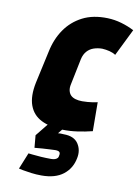

<svg xmlns="http://www.w3.org/2000/svg" viewBox="-84 -569 622 855"><g transform="rotate(10 227.0 -141.5)"><path d="M233 -5H157L107 57L112 113Q128 111 147 110Q166 109 182 108Q198 107 205 107Q220 107 224.5 112.5Q229 118 226 129Q226 135 222 139.5Q218 144 211 146.5Q204 149 194 149Q171 149 147.5 147.5Q124 146 107.5 144Q91 142 90 142L60 216Q63 217 78.5 220Q94 223 117 226Q140 229 164 229Q226 229 262 201Q298 173 307 126Q315 89 296 60Q277 31 230 31Q227 31 221 30.5Q215 30 204 31ZM394 -357 454 -479Q427 -493 396 -502Q365 -511 333 -512Q267 -514 219.5 -489.5Q172 -465 142 -421.5Q112 -378 100 -320L68 -174Q55 -111 70 -70Q85 -29 124 -9.5Q163 10 220 12Q254 13 288.5 8Q323 3 355 -5L354 -136Q354 -136 348 -134.5Q342 -133 331.5 -131.5Q321 -130 309 -129Q297 -128 285 -128Q268 -128 254.5 -132Q241 -136 233 -144Q225 -152 222 -165Q219 -178 223 -195L247 -312Q252 -334 264.5 -348Q277 -362 295 -368Q313 -374 333 -374Q350 -373 366 -369Q382 -365 394 -357Z"/></g></svg>

Font: Advent Pro ExtraBold
Style: Italic
Weight: 800
Italic angle: -12°
Version: Version 3.000